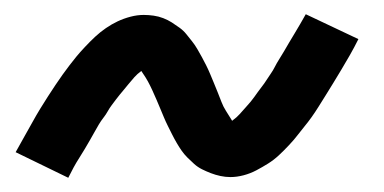

<svg xmlns="http://www.w3.org/2000/svg" viewBox="-20 -432 540 270"><path d="M76 -182 2 -218Q8 -229 14 -239.5Q20 -250 25.5 -260Q31 -270 36.5 -279Q42 -288 47.5 -296.5Q53 -305 58 -312.5Q63 -320 68 -327Q73 -334 78 -340.5Q83 -347 87.5 -352.5Q92 -358 99.5 -366Q107 -374 114 -380.5Q121 -387 129 -392.5Q137 -398 145.5 -402Q154 -406 163.5 -408.5Q173 -411 182 -411Q189 -411 196 -410Q203 -409 209.5 -406.5Q216 -404 221.5 -400.5Q227 -397 232.5 -393Q238 -389 242 -384Q246 -379 250 -374Q254 -369 257.5 -363Q261 -357 264 -351.5Q267 -346 270 -340Q273 -334 275.5 -328Q278 -322 280.5 -316Q283 -310 286 -302.5Q289 -295 291.5 -288.5Q294 -282 297.5 -276.5Q301 -271 305 -264.5Q309 -258 309 -257Q308 -257 306 -257.5Q304 -258 302 -258H301Q302 -259 307.5 -263Q313 -267 317 -271.5Q321 -276 325.5 -281Q330 -286 332.5 -289Q335 -292 337.5 -295.5Q340 -299 342.5 -302.5Q345 -306 348.5 -310.5Q352 -315 354.5 -319Q357 -323 360.5 -328Q364 -333 366.5 -338Q369 -343 372.5 -348.5Q376 -354 379.5 -360Q383 -366 386.5 -372Q390 -378 394 -384.5Q398 -391 402 -398Q406 -405 410 -412L484 -377Q478 -365 472 -354.5Q466 -344 460 -334Q454 -324 448.5 -315Q443 -306 438 -298Q433 -290 428 -282Q423 -274 418 -267Q413 -260 408 -254Q403 -248 398.5 -242Q394 -236 386.5 -228Q379 -220 372 -213.5Q365 -207 357 -202Q349 -197 340.5 -192.5Q332 -188 322.5 -185.5Q313 -183 304 -183Q297 -183 290 -184.5Q283 -186 276.5 -188.5Q270 -191 264 -194Q258 -197 253 -201.5Q248 -206 243.5 -210.5Q239 -215 235.5 -220Q232 -225 228.5 -231Q225 -237 222 -243Q219 -249 216 -255Q213 -261 210.5 -267Q208 -273 205.5 -279Q203 -285 200 -292Q197 -299 194 -305.5Q191 -312 188 -317.5Q185 -323 180.5 -329.5Q176 -336 177 -337H185Q184 -336 178.5 -332Q173 -328 169 -323.5Q165 -319 160.5 -313.5Q156 -308 153.5 -305Q151 -302 148.5 -299Q146 -296 143 -292Q140 -288 137 -284Q134 -280 131.5 -275.5Q129 -271 125.5 -266.5Q122 -262 119 -257Q116 -252 113 -246.5Q110 -241 106.5 -235Q103 -229 99.5 -223Q96 -217 91.5 -210Q87 -203 83.5 -196.5Q80 -190 76 -182Z"/></svg>

Font: Iosevka Medium
Style: Italic
Weight: 500
Italic angle: -9°
Monospace: yes
Designer: Belleve Invis
Foundry: Belleve Invis
Version: Version 32.5.0; ttfautohint (v1.8.4)